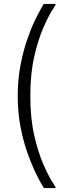

<svg xmlns="http://www.w3.org/2000/svg" viewBox="-20 -795 339 975"><path d="M203 160Q203 160 189.5 137.5Q176 115 156.5 73.5Q137 32 117 -25.5Q97 -83 83.5 -154.5Q70 -226 70 -308Q70 -389 83.5 -460.5Q97 -532 116.5 -589.5Q136 -647 156 -688.5Q176 -730 189 -752.5Q202 -775 202 -775H264Q265 -774 245.5 -743.5Q226 -713 200 -654Q174 -595 154 -508Q134 -421 134 -308Q134 -194 154 -107Q174 -20 200 39Q226 98 245.5 128.5Q265 159 264 160Z"/></svg>

Font: Inclusive Sans Light
Style: Regular
Weight: 300
Designer: Olivia King
Foundry: Olivia King
Version: Version 2.004